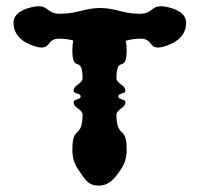

<svg xmlns="http://www.w3.org/2000/svg" viewBox="-20 -581 625 601"><path d="M344.5 -337C345.5 -413 376.5 -347 376.5 -425C376.5 -435.4 375.6 -444.6 373.5 -453.4C387 -457.2 401.6 -460 419.5 -460C456.4 -460 446.3 -432.2 475.2 -432.2C479.2 -432.2 483.6 -432.8 488.5 -434C527.6 -444 562.7 -467 562.7 -509.9C562.7 -540.2 529.2 -554.2 498.5 -560C493.4 -561 488.7 -561.4 484.4 -561.4C452.7 -561.4 457.3 -538.9 419.5 -538C418.1 -538 416.8 -538 415.4 -538C364.4 -538 342.2 -556 293.5 -556C246.7 -556 220.8 -538 169.6 -538C168.3 -538 166.9 -538 165.5 -538C127.7 -538.9 132.3 -561.4 100.6 -561.4C96.3 -561.4 91.6 -561 86.5 -560C55.8 -554.2 22.3 -540.2 22.3 -509.9C22.3 -467 57.4 -444 96.5 -434C101.4 -432.8 105.8 -432.2 109.8 -432.2C138.7 -432.2 128.6 -460 165.5 -460C182.3 -460 196.5 -457.5 209.6 -454.1C207.4 -445.1 206.5 -435.7 206.5 -425C206.5 -347 237.5 -413 238.5 -337C238.5 -318 210.5 -316 210.5 -297C210.5 -286 232.5 -291 232.5 -279C232.5 -268 210.5 -272 210.5 -261C210.5 -242 238.5 -240 238.5 -221C237.5 -145 206.5 -191 206.5 -113C206.5 -88 211.5 -70 226.5 -48C244.5 -22 254.5 0 288.5 0C321.5 0 338.5 -22 356.5 -48C371.5 -70 376.5 -88 376.5 -113C376.5 -191 345.5 -145 344.5 -221C344.5 -240 372.5 -242 372.5 -261C372.5 -272 350.5 -268 350.5 -279C350.5 -291 372.5 -286 372.5 -297C372.5 -316 344.5 -318 344.5 -337Z"/></svg>

Font: Chromatic Etruscan
Style: Regular
Weight: 400
Version: Version 000.910